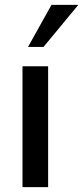

<svg xmlns="http://www.w3.org/2000/svg" viewBox="-20 -774 344 794"><path d="M179 0V-500H73V0ZM304 -754H193L96 -580H160Z"/></svg>

Font: Perun Medium
Style: Regular
Weight: 500
Foundry: Copyright (c) Stefan Peev, Context Ltd, 2016
Version: Version 1.089